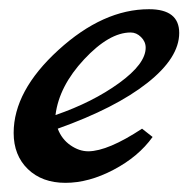

<svg xmlns="http://www.w3.org/2000/svg" viewBox="-20 -399 421 419"><path d="M9.8 -108.9Q9.8 -200.7 107.4 -289.8Q205.1 -378.9 305.2 -378.9Q371.1 -378.9 371.1 -327.1Q371.1 -272.9 301.5 -218Q231.9 -163.1 106 -118.2Q114.7 -95.2 133.8 -82Q152.8 -68.8 172.9 -68.8Q215.8 -69.3 290 -118.2L313 -100.1Q282.2 -57.1 228 -28.6Q173.8 0 122.8 0Q71.8 0 40.8 -30Q9.8 -60.1 9.8 -108.9ZM101.1 -147.9Q182.1 -175.8 240 -217.8Q297.9 -259.8 297.9 -294.9Q297.9 -308.1 287.8 -318.1Q277.8 -328.1 265.1 -328.1Q218.3 -328.1 163.6 -269.5Q108.9 -210.9 101.1 -147.9Z"/></svg>

Font: Marck Script
Style: Regular
Weight: 400
Designer: Denis Masharov, Marck Fogel
Foundry: Denis Masharov
Version: Version 1.002